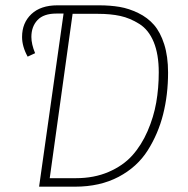

<svg xmlns="http://www.w3.org/2000/svg" viewBox="-20 -702 708 722"><path d="M352 -682Q395 -682 430 -676Q465 -670 500 -653Q535 -636 559 -608.5Q583 -581 597.5 -535.5Q612 -490 612 -429Q612 -346 593.5 -272.5Q575 -199 535.5 -136.5Q496 -74 426 -37Q356 0 262 0H127L219 -651H192Q144 -651 121 -626.5Q98 -602 98 -563Q98 -536 112 -502L84 -489Q63 -527 63 -563Q63 -616 98 -649Q133 -682 196 -682ZM266 -32Q334 -32 388.5 -55.5Q443 -79 477.5 -117.5Q512 -156 535 -209Q558 -262 567.5 -316.5Q577 -371 577 -430Q577 -498 558 -544Q539 -590 504 -612Q469 -634 432.5 -642Q396 -650 348 -650H253L167 -32Z"/></svg>

Font: Fira Sans UltraLight
Style: Italic
Weight: 200
Italic angle: -8°
Designer: Carrois Corporate & Edenspiekermann AG
Foundry: Carrois Corporate GbR & Edenspiekermann AG
Version: Version 4.203;PS 004.203;hotconv 1.0.88;makeotf.lib2.5.64775